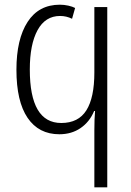

<svg xmlns="http://www.w3.org/2000/svg" viewBox="-20 -562 559 818"><path d="M300 -528 287 -482Q263 -494 236 -494Q173 -494 140 -433.5Q107 -373 107 -266Q107 -38 241 -38Q314 -38 348 -92Q382 -146 382 -253V-532H437V236H382V-7Q382 -55 385 -89H381Q362 -43 323.5 -16.5Q285 10 233 10Q145 10 97.5 -60Q50 -130 50 -265Q50 -395 97.5 -468.5Q145 -542 235 -542Q253 -542 271 -538Q289 -534 300 -528Z"/></svg>

Font: Noto Sans UI NarrowLight
Style: Regular
Weight: 300
Width: 4
Designer: Monotype Design Team
Foundry: Monotype Imaging Inc.
Version: Version 1.001